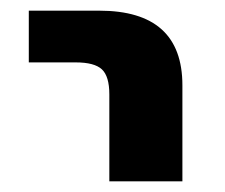

<svg xmlns="http://www.w3.org/2000/svg" viewBox="-20 -540 421 360"><path d="M34 -423V-520H166Q322 -520 322 -380V-200H185V-363Q185 -397 171 -410Q157 -423 122 -423Z"/></svg>

Font: M PLUS 1p
Style: Bold
Weight: 700
Version: Version 1.062